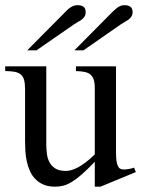

<svg xmlns="http://www.w3.org/2000/svg" viewBox="-20 -702 541 737"><path d="M365.7 14.6H343.8V-81.1Q315.4 -51.3 294.2 -32.7Q272.9 -14.2 255.6 -3.7Q238.3 6.8 223.1 10.7Q208 14.6 191.9 14.6Q166 14.6 147.2 6.6Q128.4 -1.5 115.5 -14.9Q102.5 -28.3 94.7 -45.9Q86.9 -63.5 82.8 -82.8Q78.6 -102.1 77.4 -122.1Q76.2 -142.1 76.2 -159.7V-359.9Q76.2 -381.8 72.3 -395.5Q68.4 -409.2 59.3 -416.5Q50.3 -423.8 35.6 -426.5Q21 -429.2 0 -429.2V-447.3H157.7V-147.9Q157.7 -128.9 160.2 -110.6Q162.6 -92.3 170.7 -77.9Q178.7 -63.5 193.4 -54.7Q208 -45.9 231.9 -45.9Q241.7 -45.9 253.2 -48.8Q264.6 -51.8 278.6 -59.1Q292.5 -66.4 308.6 -78.6Q324.7 -90.8 343.8 -109.4V-363.8Q343.8 -384.3 339.6 -396.7Q335.4 -409.2 326.7 -416.3Q317.9 -423.3 304.2 -426Q290.5 -428.7 271.5 -429.2V-447.3H425.3V-118.7Q425.3 -98.6 427 -85.7Q428.7 -72.8 432.4 -64.9Q436 -57.1 441.9 -54.2Q447.8 -51.3 455.6 -51.3Q462.4 -51.3 473.1 -53Q483.9 -54.7 494.6 -58.6L501.5 -41.5ZM308.6 -659.2Q309.6 -647.9 305.9 -640.9Q302.2 -633.8 295.7 -628.4Q289.1 -623 280.8 -618.7Q272.5 -614.3 264.6 -608.9L120.1 -508.8H84.5L223.1 -648.4Q229 -654.3 234.9 -660.4Q240.7 -666.5 247.1 -671.1Q253.4 -675.8 261 -679Q268.6 -682.1 277.3 -682.1Q307.1 -682.1 308.6 -659.2ZM488.8 -659.2Q489.7 -647.9 485.8 -640.9Q481.9 -633.8 475.3 -628.4Q468.8 -623 460.4 -618.7Q452.1 -614.3 444.3 -608.9L300.3 -508.8H265.6L403.8 -648.4Q415 -660.2 428.5 -671.1Q441.9 -682.1 457 -682.1Q487.3 -682.1 488.8 -659.2Z"/></svg>

Font: Doulos SIL Eur
Style: Regular
Weight: 400
Designer: Walt Agee, Victor Gaultney, Peter Martin, Debbi Hosken, Becca Hirsbrunner
Foundry: SIL International
Version: Version 5.000